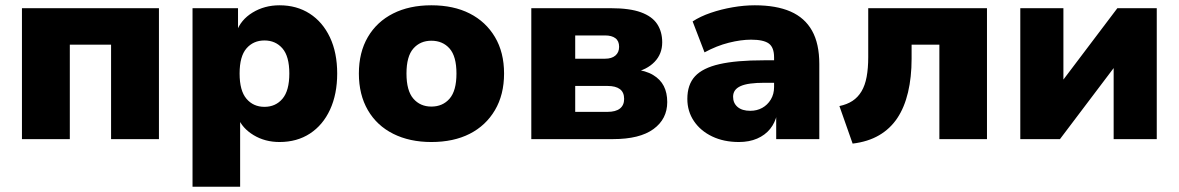

<svg xmlns="http://www.w3.org/2000/svg" viewBox="-20 -526 4457 726"><path d="M63 0V-495H581V0H400V-357H244V0Z M708 180V-495H880V-405H874Q890 -451 935 -478.5Q980 -506 1037 -506Q1102 -506 1151 -474.5Q1200 -443 1227.5 -385Q1255 -327 1255 -248Q1255 -170 1228 -111.5Q1201 -53 1152 -21Q1103 11 1037 11Q982 11 939 -15Q896 -41 880 -81H888V180ZM980 -122Q1022 -122 1048 -152.5Q1074 -183 1074 -248Q1074 -313 1048 -343Q1022 -373 980 -373Q938 -373 912 -343Q886 -313 886 -248Q886 -183 912 -152.5Q938 -122 980 -122Z M1611 11Q1529 11 1467 -20Q1405 -51 1371 -109.5Q1337 -168 1337 -248Q1337 -328 1371 -386Q1405 -444 1466.5 -475Q1528 -506 1611 -506Q1695 -506 1756 -475Q1817 -444 1851.5 -386Q1886 -328 1886 -248Q1886 -168 1851.5 -109.5Q1817 -51 1756 -20Q1695 11 1611 11ZM1611 -123Q1654 -123 1680 -153Q1706 -183 1706 -248Q1706 -313 1680 -342.5Q1654 -372 1611 -372Q1569 -372 1543 -342.5Q1517 -313 1517 -248Q1517 -183 1543 -153Q1569 -123 1611 -123Z M1989 0V-495H2290Q2361 -495 2403.5 -479.5Q2446 -464 2465 -435Q2484 -406 2484 -366Q2484 -322 2455 -292Q2426 -262 2377 -252V-264Q2422 -259 2449.5 -242.5Q2477 -226 2490 -200.5Q2503 -175 2503 -140Q2503 -76 2451 -38Q2399 0 2298 0ZM2155 -103H2277Q2308 -103 2324 -115.5Q2340 -128 2340 -152Q2340 -177 2324 -189Q2308 -201 2277 -201H2155ZM2155 -304H2268Q2293 -304 2307 -316Q2321 -328 2321 -349Q2321 -371 2307 -381.5Q2293 -392 2268 -392H2155Z M2774 11Q2717 11 2673 -10Q2629 -31 2604 -68Q2579 -105 2579 -152Q2579 -206 2608 -237.5Q2637 -269 2700.5 -283.5Q2764 -298 2868 -298H2925V-213H2870Q2840 -213 2817.5 -210Q2795 -207 2780.5 -200.5Q2766 -194 2759 -184Q2752 -174 2752 -160Q2752 -136 2769 -121.5Q2786 -107 2817 -107Q2842 -107 2862 -118Q2882 -129 2894.5 -149.5Q2907 -170 2907 -197V-309Q2907 -347 2887 -361.5Q2867 -376 2820 -376Q2782 -376 2736 -364.5Q2690 -353 2644 -328L2599 -445Q2628 -464 2667.5 -477.5Q2707 -491 2750.5 -498.5Q2794 -506 2834 -506Q2915 -506 2969 -482.5Q3023 -459 3050.5 -410Q3078 -361 3078 -284V0H2915V-94H2918Q2911 -62 2892 -38.5Q2873 -15 2843 -2Q2813 11 2774 11Z M3204 17 3154 -125Q3183 -131 3203.5 -144.5Q3224 -158 3237.5 -180.5Q3251 -203 3257 -235.5Q3263 -268 3263 -310V-495H3712V0H3532V-357H3427V-304Q3427 -234 3413.5 -177Q3400 -120 3373 -79.5Q3346 -39 3304 -14.5Q3262 10 3204 17Z M3838 0V-495H4001V-196H3979L4205 -495H4354V0H4191V-299H4214L3988 0Z"/></svg>

Font: Nunito Sans 11pt Black
Style: Regular
Weight: 900
Version: Version 3.101;gftools[0.9.27]